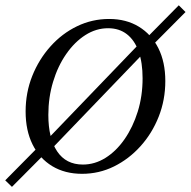

<svg xmlns="http://www.w3.org/2000/svg" viewBox="-20 -655 731 736"><path d="M175.8 -82.3 150.8 -109.7 530.6 -504.8 554 -475.8ZM25.8 61.3 0 36.3 144.4 -109.7 169.4 -83.1ZM558.9 -475.8 536.3 -504 665.3 -634.7 691.1 -608.9ZM294.4 11.3Q229 11.3 180.2 -18.1Q131.5 -47.6 104.8 -101.2Q78.2 -154.8 78.2 -227.4Q78.2 -300 103.6 -363.7Q129 -427.4 173.4 -477Q217.7 -526.6 275.4 -554.4Q333.1 -582.3 398.4 -582.3Q463.7 -582.3 512.1 -552.8Q560.5 -523.4 587.1 -470.2Q613.7 -416.9 613.7 -344.4Q613.7 -271.8 588.3 -207.7Q562.9 -143.5 518.5 -94.4Q474.2 -45.2 416.9 -16.9Q359.7 11.3 294.4 11.3ZM297.6 -24.2Q343.5 -24.2 384.7 -50Q425.8 -75.8 457.7 -121.8Q489.5 -167.7 508.1 -227.4Q526.6 -287.1 526.6 -354.8Q526.6 -415.3 511.3 -458.1Q496 -500.8 466.5 -523.8Q437.1 -546.8 394.4 -546.8Q348.4 -546.8 307.3 -520.6Q266.1 -494.4 233.9 -448Q201.6 -401.6 183.5 -341.5Q165.3 -281.5 165.3 -214.5Q165.3 -125 199.2 -74.6Q233.1 -24.2 297.6 -24.2Z"/></svg>

Font: Playfair 9pt
Style: Italic
Weight: 400
Italic angle: -15.6°
Designer: Claus Eggers Sørensen
Foundry: Claus Eggers Sørensen
Version: Version 2.001;gftools[0.9.30]